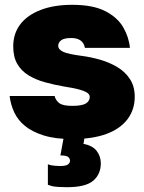

<svg xmlns="http://www.w3.org/2000/svg" viewBox="-20 -564 600 798"><path d="M280 14Q210 14 162 -1Q114 -16 84 -40.5Q54 -65 39 -97.5Q24 -130 20 -165H207Q211 -148 225.5 -136Q240 -124 280 -124Q321 -124 337 -134Q353 -144 353 -161Q353 -170 344.5 -177Q336 -184 312.5 -191Q289 -198 243 -205Q203 -212 165.5 -222.5Q128 -233 98.5 -251Q69 -269 52 -298Q35 -327 35 -372Q35 -424 64 -462.5Q93 -501 148.5 -522.5Q204 -544 280 -544Q367 -544 418 -517.5Q469 -491 492.5 -450Q516 -409 520 -365H333Q329 -386 314.5 -396Q300 -406 277 -406Q246 -406 234 -396.5Q222 -387 222 -374Q222 -358 243 -348.5Q264 -339 318 -332Q357 -327 395.5 -316Q434 -305 467 -285.5Q500 -266 520 -235.5Q540 -205 540 -162Q540 -108 509.5 -68Q479 -28 421.5 -7Q364 14 280 14ZM259 214Q238 214 223 213Q208 212 198 210Q193 209 188 207Q183 205 179 204V119L193 123Q200 124 209 125Q218 126 229 126Q254 126 262.5 119.5Q271 113 271 104Q271 96 264 89Q257 82 231 82L248 -10H334L327 34Q365 41 382 63.5Q399 86 399 115Q399 160 367.5 187Q336 214 259 214Z"/></svg>

Font: Golos Text ExtraBold
Style: Regular
Weight: 800
Designer: A.Korolkova, Vitaly Kuzmin
Foundry: ParaType Ltd
Version: Version 2.004